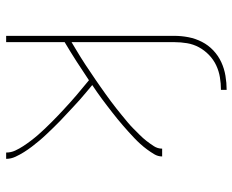

<svg xmlns="http://www.w3.org/2000/svg" viewBox="-88 -688 775 640"><g transform="rotate(90 300.0 -367.5)"><path d="M99 0V-561Q99 -584 103.5 -607.5Q108 -631 119 -652.5Q130 -674 147.5 -690.5Q165 -707 186.5 -717Q208 -727 232 -731Q256 -735 279 -735V-716Q258 -716 237 -712.5Q216 -709 197 -700Q178 -691 162.5 -676Q147 -661 137 -642.5Q127 -624 123.5 -603Q120 -582 120 -561V-218Q132 -225 145 -233Q158 -241 170.5 -248.5Q183 -256 195.5 -264.5Q208 -273 220 -281Q232 -289 244.5 -297.5Q257 -306 269 -314.5Q281 -323 293 -331.5Q305 -340 317 -349Q329 -358 340.5 -367Q352 -376 363.5 -385.5Q375 -395 386.5 -404.5Q398 -414 408.5 -424.5Q419 -435 429.5 -445.5Q440 -456 449 -467.5Q458 -479 466.5 -492Q475 -505 475 -520H501Q501 -506 493.5 -493.5Q486 -481 477.5 -469.5Q469 -458 459.5 -447.5Q450 -437 440 -427.5Q430 -418 419.5 -408.5Q409 -399 398 -389.5Q387 -380 376 -371Q365 -362 354 -353.5Q343 -345 332 -336.5Q321 -328 309.5 -319.5Q298 -311 286.5 -303Q275 -295 263 -287Q275 -277 287.5 -266.5Q300 -256 312 -245.5Q324 -235 335.5 -224Q347 -213 359 -202Q371 -191 382.5 -180Q394 -169 405 -157.5Q416 -146 427 -134.5Q438 -123 448.5 -110.5Q459 -98 468.5 -85.5Q478 -73 486.5 -59.5Q495 -46 502 -31Q509 -16 509 0H488Q488 -16 481.5 -30Q475 -44 466.5 -57Q458 -70 448.5 -82.5Q439 -95 429 -106.5Q419 -118 408 -129.5Q397 -141 386 -152Q375 -163 364 -173.5Q353 -184 341.5 -194.5Q330 -205 318.5 -215.5Q307 -226 295 -236Q283 -246 271 -256Q259 -266 247 -276Q216 -255 184 -234.5Q152 -214 120 -195V0Z"/></g></svg>

Font: Zed Sans Thin Extended
Style: Regular
Weight: 100
Width: 7
Designer: Belleve Invis
Foundry: Belleve Invis
Version: Version 1.0.0; ttfautohint (v1.8.4)